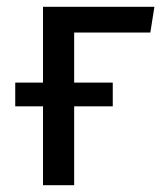

<svg xmlns="http://www.w3.org/2000/svg" viewBox="-20 -547 481 567"><path d="M436 -527H107V-303H25V-233H107V0H199V-233H313V-303H199V-451H424Z"/></svg>

Font: Fira Sans
Style: Regular
Weight: 400
Designer: Carrois Corporate & Edenspiekermann AG
Foundry: Carrois Corporate GbR & Edenspiekermann AG
Version: Version 4.203